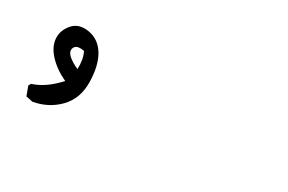

<svg xmlns="http://www.w3.org/2000/svg" viewBox="-41 -689 581 388"><g transform="rotate(20 250.0 -495.0)"><path d="M42 -407 27 -413 23 -435 27 -440Q58 -444 90 -469Q67 -485 54 -505Q41 -525 43 -543.5Q45 -562 61 -575Q77 -588 100.5 -579.5Q124 -571 133.5 -546Q143 -521 137 -483.5Q131 -446 104 -426.5Q77 -407 42 -407ZM105 -539Q85 -547 80 -534Q75 -521 105 -500Q110 -522 105 -539Z"/></g></svg>

Font: NaniFont Regular
Style: Regular
Weight: 400
Designer: Nanigashitei
Version: Version 1.036